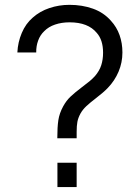

<svg xmlns="http://www.w3.org/2000/svg" viewBox="-20 -754 564 774"><path d="M211 -196.5Q211 -241.5 215.2 -269.5Q219.5 -297.5 234.5 -325Q247 -348 263.8 -364Q280.5 -380 309.5 -402Q330 -417.5 341 -426.5Q352 -435.5 363 -447.5Q381 -468.5 388.2 -491.2Q395.5 -514 395.5 -541.5Q395.5 -593 370 -621.5Q335 -664 260.5 -664Q228.5 -664 202 -655Q175.5 -646 158.5 -628.5Q142 -613 133.8 -590.5Q125.5 -568 126 -542.5H50Q52 -584 67.8 -621.2Q83.5 -658.5 112 -683Q140.5 -708.5 179.2 -721.5Q218 -734.5 260 -734.5Q311.5 -734.5 354.8 -719Q398 -703.5 427 -670.5Q450.5 -645 462 -612.5Q473.5 -580 473.5 -542.5Q473.5 -502 458 -465.2Q442.5 -428.5 414.5 -399.5Q399 -383 366.5 -358Q343 -340 328.2 -326.2Q313.5 -312.5 304.5 -296.5Q295 -279 292 -263Q289 -247 289 -222.5V-196.5ZM289 0H211.5V-98H289Z"/></svg>

Font: CCSD_manrope
Style: Regular
Weight: 400
Designer: Mikhail Sharanda
Foundry: Mikhail Sharanda
Version: Version 4.503